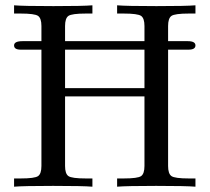

<svg xmlns="http://www.w3.org/2000/svg" viewBox="-20 -703 790 723"><path d="M33 0V-31H57Q111 -31 123.5 -40Q136 -49 136 -78V-516H58Q33 -516 33 -532Q33 -548 65 -548H136V-605Q136 -634 123.5 -643Q111 -652 57 -652H33V-683Q68 -680 181 -680Q293 -680 328 -683V-652H304Q250 -652 237.5 -643Q225 -634 225 -605V-548H524V-605Q524 -634 511.5 -643Q499 -652 445 -652H421V-683Q456 -680 569 -680Q681 -680 716 -683V-652H692Q638 -652 625.5 -643Q613 -634 613 -605V-548H687Q716 -548 716 -532Q716 -516 690 -516H613V-78Q613 -49 625.5 -40Q638 -31 692 -31H716V0Q681 -3 568 -3Q456 -3 421 0V-31H445Q499 -31 511.5 -40Q524 -49 524 -78V-340H225V-78Q225 -49 237.5 -40Q250 -31 304 -31H328V0Q293 -3 180 -3Q68 -3 33 0ZM225 -371H524V-516H225Z"/></svg>

Font: CMU Serif
Style: Roman
Weight: 500
Version: Version 0.7.0